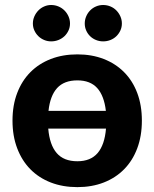

<svg xmlns="http://www.w3.org/2000/svg" viewBox="-20 -741 618 768"><path d="M30 0ZM289.5 -523.5Q347.5 -523.5 395 -505Q442.5 -486.5 476.5 -452.2Q510.5 -418 529 -369Q547.5 -320 547.5 -258.5Q547.5 -197 529 -147.8Q510.5 -98.5 476.5 -64Q442.5 -29.5 395 -11Q347.5 7.5 289.5 7.5Q231 7.5 183.2 -11Q135.5 -29.5 101.5 -64Q67.5 -98.5 48.8 -147.8Q30 -197 30 -258.5Q30 -320 48.8 -369Q67.5 -418 101.5 -452.2Q135.5 -486.5 183.2 -505Q231 -523.5 289.5 -523.5ZM289.5 -96Q342.5 -96 370.5 -128.8Q398.5 -161.5 404 -226.5H173Q178.5 -161.5 206.8 -128.8Q235 -96 289.5 -96ZM289.5 -419.5Q236.5 -419.5 208.5 -388.8Q180.5 -358 174 -297.5H403.5Q396.5 -358 368.8 -388.8Q341 -419.5 289.5 -419.5ZM260 -647Q260 -632 254 -619Q248 -606 237.8 -596.2Q227.5 -586.5 213.8 -581Q200 -575.5 184.5 -575.5Q170 -575.5 156.8 -581Q143.5 -586.5 133.5 -596.2Q123.5 -606 117.5 -619Q111.5 -632 111.5 -647Q111.5 -662 117.5 -675.5Q123.5 -689 133.5 -699.2Q143.5 -709.5 156.8 -715.2Q170 -721 184.5 -721Q200 -721 213.8 -715.2Q227.5 -709.5 237.8 -699.2Q248 -689 254 -675.5Q260 -662 260 -647ZM467.5 -647Q467.5 -632 461.5 -619Q455.5 -606 445.5 -596.2Q435.5 -586.5 421.8 -581Q408 -575.5 392.5 -575.5Q377.5 -575.5 364 -581Q350.5 -586.5 340.5 -596.2Q330.5 -606 324.8 -619Q319 -632 319 -647Q319 -662 324.8 -675.5Q330.5 -689 340.5 -699.2Q350.5 -709.5 364 -715.2Q377.5 -721 392.5 -721Q408 -721 421.8 -715.2Q435.5 -709.5 445.5 -699.2Q455.5 -689 461.5 -675.5Q467.5 -662 467.5 -647Z"/></svg>

Font: Lato Heavy
Style: Regular
Weight: 800
Designer: Lukasz Dziedzic
Foundry: tyPoland Lukasz Dziedzic
Version: Version 2.007; 2014-02-27